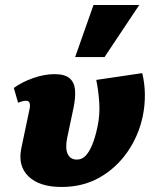

<svg xmlns="http://www.w3.org/2000/svg" viewBox="-20 -731 613 764"><path d="M225 13Q137 13 93.5 -29Q50 -71 65 -142L98 -299Q100 -309 99 -316Q98 -323 94.5 -326.5Q91 -330 83 -330Q77 -330 69 -328Q61 -326 52 -322L35 -381Q68 -405 112.5 -420.5Q157 -436 197 -436Q238 -436 257 -419.5Q276 -403 278.5 -373.5Q281 -344 273 -304L247 -181Q239 -140 249.5 -118Q260 -96 286 -96Q306 -96 320.5 -111Q335 -126 347 -155Q359 -184 368 -227Q378 -273 375 -321.5Q372 -370 363 -413L546 -440Q556 -399 556.5 -355.5Q557 -312 548 -268Q531 -189 486.5 -125.5Q442 -62 376 -24.5Q310 13 225 13ZM279 -504 352 -711H534L396 -504Z"/></svg>

Font: Ysabeau Infant Black
Style: Italic
Weight: 900
Italic angle: -12°
Designer: Christian Thalmann (Catharsis Fonts)
Version: Version 2.001;gftools[0.9.30]; featfreeze: ss01,ss02,lnum